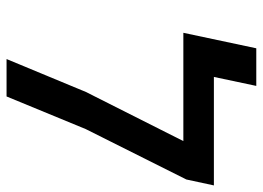

<svg xmlns="http://www.w3.org/2000/svg" viewBox="-128 -674 802 586"><g transform="rotate(90 273.0 -381.0)"><path d="M160.2 0 260.7 -242.2 410.6 -539.6H80.1L127.4 -762.2H242.2L214.8 -632.8H545.9L527.8 -548.8L374 -241.7L274.4 0Z"/></g></svg>

Font: Open Sans SemiBold
Style: Italic
Weight: 600
Italic angle: -12°
Designer: Monotype Design Team
Foundry: Monotype Imaging Inc.
Version: Version 3.003; ttfautohint (v1.8.4)